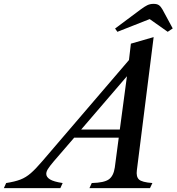

<svg xmlns="http://www.w3.org/2000/svg" viewBox="-146 -976 918 996"><path d="M179 -26.5 167 0H-126L-114 -26.5Q-69 -33.5 -40.2 -44.5Q-11.5 -55.5 14 -77.8Q39.5 -100 74 -140.5L523 -664.5L533 -749.5L651 -783.5L564 -93Q559.5 -59.5 574.8 -45Q590 -30.5 644.5 -26.5L632 0H318L330 -26.5Q394 -28 418.5 -45.5Q443 -63 449.5 -107L470 -262H239L132.5 -138.5Q111 -113 102.5 -99.2Q94 -85.5 94 -74Q94 -57.5 113.2 -45.5Q132.5 -33.5 179 -26.5ZM275 -304H475.5L512.5 -580.5ZM463 -811 451 -828 583 -926.5Q603 -941.5 617.8 -948.8Q632.5 -956 650.5 -956Q668.5 -956 678.2 -949.2Q688 -942.5 697 -926.5L750 -828.5L724 -811L630.5 -877Z"/></svg>

Font: Libre Caslon Text Medium Italic
Style: Regular
Weight: 500
Italic angle: -22.583°
Designer: Pablo Impallari, Rodrigo Fuenzalida, Katja Schimmel
Foundry: Pablo Impallari, Rodrigo Fuenzalida
Version: Version 2.000